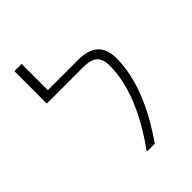

<svg xmlns="http://www.w3.org/2000/svg" viewBox="-203 -785 880 880"><g transform="rotate(-45 237.0 -345.0)"><path d="M297 -520Q426 -520 426 -402Q426 -219 273 0H221Q380 -220 380 -399Q380 -442 359 -461Q338 -480 289 -480H53V-690H100V-520Z"/></g></svg>

Font: Mplus 1p Light
Style: Regular
Weight: 300
Version: Version 1.061